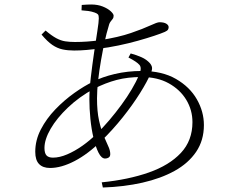

<svg xmlns="http://www.w3.org/2000/svg" viewBox="-20 -798 1040 855"><path d="M433 14Q552 2 643 -30Q734 -62 785.5 -117Q837 -172 837 -254Q837 -308 809.5 -353.5Q782 -399 731.5 -427Q681 -455 610 -455Q549 -455 499.5 -442Q450 -429 399 -403Q333 -367 283 -319.5Q233 -272 205.5 -224.5Q178 -177 178 -139Q178 -116 187 -106Q196 -96 216 -96Q245 -96 279 -110.5Q313 -125 347 -149Q381 -173 409 -201Q438 -229 466.5 -262.5Q495 -296 521 -331.5Q547 -367 567 -401Q587 -435 599 -463Q613 -495 601 -509Q589 -523 552 -542L562 -560Q588 -553 610.5 -543Q633 -533 648 -516Q656 -506 657 -497Q658 -488 653 -475Q636 -435 603 -382.5Q570 -330 526.5 -275.5Q483 -221 433 -172Q372 -112 312.5 -81Q253 -50 203 -50Q171 -50 154 -67.5Q137 -85 137 -122Q137 -174 162 -222Q187 -270 226.5 -311Q266 -352 311 -384Q356 -416 396 -435Q434 -455 491 -468.5Q548 -482 612 -482Q702 -482 763.5 -446.5Q825 -411 856.5 -356Q888 -301 888 -241Q888 -173 853.5 -122Q819 -71 757.5 -37Q696 -3 614 15.5Q532 34 438 37ZM448 -92Q432 -92 419 -117.5Q406 -143 396.5 -183Q387 -223 382.5 -269Q378 -315 378 -356Q378 -399 384.5 -454.5Q391 -510 399 -564Q407 -618 413.5 -659.5Q420 -701 420 -716Q420 -729 416.5 -733.5Q413 -738 402 -742Q388 -747 373.5 -749Q359 -751 343 -752L344 -776Q356 -777 367.5 -777.5Q379 -778 386 -778Q415 -778 437.5 -769Q460 -760 473 -748Q486 -736 486 -728Q486 -719 481.5 -713.5Q477 -708 471.5 -700.5Q466 -693 462 -675Q455 -653 446.5 -614.5Q438 -576 430 -530.5Q422 -485 417 -440Q412 -395 412 -360Q412 -302 421 -261.5Q430 -221 441.5 -193.5Q453 -166 462 -147Q471 -128 471 -112Q471 -101 464 -96.5Q457 -92 448 -92ZM310 -573Q282 -573 258.5 -578Q235 -583 213 -598Q191 -613 165 -644L183 -662Q210 -639 230.5 -628Q251 -617 270.5 -614Q290 -611 314 -611Q341 -611 369 -613Q397 -615 425 -619Q508 -632 563 -651Q618 -670 649 -684.5Q680 -699 690 -699Q710 -699 720.5 -692.5Q731 -686 731 -677Q731 -671 728 -666Q725 -661 714 -656Q698 -649 666.5 -638.5Q635 -628 594 -616.5Q553 -605 507.5 -595.5Q462 -586 419 -581Q394 -578 365.5 -575.5Q337 -573 310 -573Z"/></svg>

Font: Noto Serif SC ExtraLight ExtraLight
Style: Regular
Weight: 250
Version: Version 2.002-H1;hotconv 1.1.0;makeotfexe 2.6.0